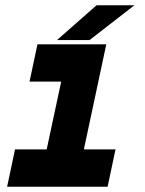

<svg xmlns="http://www.w3.org/2000/svg" viewBox="-20 -708 550 728"><path d="M7 0 37 -141.5H157L212 -398.5H92L122 -540H383L298 -141.5H418L388 0ZM196 -556 346 -688H489.5L319.5 -556Z"/></svg>

Font: Tourney Expanded Black
Style: Italic
Weight: 900
Width: 7
Italic angle: -12°
Designer: Tyler Finck
Foundry: Etcetera Type Co
Version: Version 1.010; ttfautohint (v1.8.3)